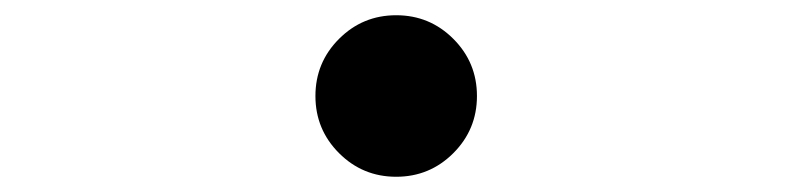

<svg xmlns="http://www.w3.org/2000/svg" viewBox="-20 -506 1040 252"><path d="M394 -380Q394 -424 425 -455Q456 -486 500 -486Q544 -486 575 -455Q606 -424 606 -380Q606 -336 575 -305Q544 -274 500 -274Q456 -274 425 -305Q394 -336 394 -380Z"/></svg>

Font: Noto Sans CJK KR Regular (TTF)
Style: Regular
Weight: 400
Designer: Ryoko NISHIZUKA 西塚涼子 (kana & ideographs); Paul D. Hunt (Latin, Greek & Cyrillic); Wenlong ZHANG 张文龙 (bopomofo); Sandoll 
Foundry: Adobe Systems Incorporated
Version: Version 1.004;PS 1.004;hotconv 1.0.82;makeotf.lib2.5.63406